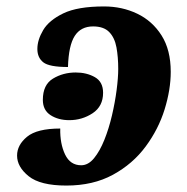

<svg xmlns="http://www.w3.org/2000/svg" viewBox="-20 -566 582 596"><path d="M186 10Q105 10 69 -19Q33 -48 33 -83Q33 -116 64 -141.5Q95 -167 167 -167Q166 -120 182 -86.5Q198 -53 232 -53Q254 -53 272 -75Q290 -97 304 -132Q318 -167 327.5 -207.5Q337 -248 342 -286.5Q347 -325 347 -352Q347 -389 341.5 -419Q336 -449 319 -466.5Q302 -484 269 -484Q231 -484 212 -454.5Q193 -425 191 -358Q133 -358 114.5 -372.5Q96 -387 96 -414Q96 -442 114 -472.5Q132 -503 176.5 -524.5Q221 -546 303 -546Q359 -546 406 -523.5Q453 -501 481.5 -456Q510 -411 510 -343Q510 -288 491 -226.5Q472 -165 432 -111Q392 -57 330.5 -23.5Q269 10 186 10ZM195 -193Q161 -193 137 -208.5Q113 -224 113 -256Q113 -303 144.5 -322Q176 -341 215 -341Q249 -341 274.5 -326.5Q300 -312 300 -278Q300 -236 267.5 -214.5Q235 -193 195 -193Z"/></svg>

Font: Noto Serif SemiCondensed ExtraBold
Style: Italic
Weight: 800
Width: 4
Italic angle: -12°
Designer: Monotype Design Team
Foundry: Monotype Imaging Inc.
Version: Version 2.014; ttfautohint (v1.8.4.7-5d5b)